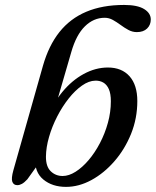

<svg xmlns="http://www.w3.org/2000/svg" viewBox="-20 -738 624 769"><path d="M265.6 -529.8 187.6 -261.3 168.2 -260.5Q190.9 -322.5 229.3 -369.2Q267.6 -415.8 315.2 -441.7Q362.7 -467.6 412.2 -467.6Q467.5 -467.6 498.8 -432.6Q530 -397.5 530 -333.3Q530 -264.1 505 -202Q479.9 -140 438.3 -92.2Q396.7 -44.4 346.3 -16.9Q295.8 10.5 244.5 10.5Q189.3 10.5 153.6 -19Q117.8 -48.5 120.7 -105.1L142.9 -94.3L89.5 -19.8Q77.5 -6.9 68 -1.7Q58.4 3.6 49.6 3.6Q34.5 3.6 29.4 -9.8Q24.3 -23.1 33.7 -56.5L152.1 -474.8Q175.2 -555.7 218.1 -609.7Q261.1 -663.7 325.6 -690.9Q390.2 -718.2 477 -718.2Q530.6 -718.2 557.3 -701.7Q583.9 -685.3 583.9 -660Q583.9 -638.2 569.2 -623.8Q554.4 -609.4 528.1 -609.4Q510.4 -609.4 494.3 -618.1Q478.2 -626.8 463 -638.1Q447.7 -649.4 432.1 -658.1Q416.4 -666.8 399.4 -666.8Q354.8 -666.8 320 -632.5Q285.2 -598.3 265.6 -529.8ZM362.1 -415Q335.8 -414.6 308.2 -395.1Q280.5 -375.6 255 -343.4Q229.5 -311.2 209 -271.3Q188.5 -231.5 176.5 -189.8Q164.4 -148.1 164 -110.5Q163.8 -70.5 183.5 -51.8Q203.1 -33.1 230.8 -33.1Q255.8 -33.1 282.7 -50.1Q309.5 -67 334.7 -96.5Q359.9 -126 380 -164.4Q400.2 -202.7 412.1 -245.9Q424 -289 424 -332.4Q424 -363 415.9 -381.1Q407.8 -399.2 393.8 -407.3Q379.8 -415.4 362.1 -415Z"/></svg>

Font: Fraunces
Style: Italic
Weight: 900
Italic angle: -16°
Version: Version 1.000;[0bf87f6ff]